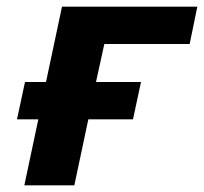

<svg xmlns="http://www.w3.org/2000/svg" viewBox="-20 -556 612 576"><path d="M53 0 95 -198H31L55 -310H118L166 -536H572L549 -424H293L268 -310H403L379 -198H245L203 0Z"/></svg>

Font: Geist
Style: Bold Italic
Weight: 700
Italic angle: -12°
Designer: Basement.studio, Andrés Briganti, Mateo Zaragoza
Foundry: Basement.studio, Vercel, Andrés Briganti, Guido Ferreyra, Mateo Zaragoza
Version: Version 1.500; ttfautohint (v1.8.4.7-5d5b)